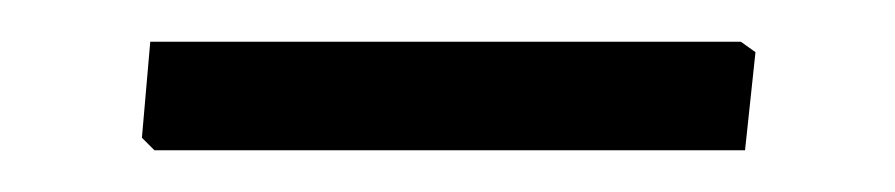

<svg xmlns="http://www.w3.org/2000/svg" viewBox="-20 -654 429 92"><path d="M335 -634 342 -629 337 -582H54L48 -588L52 -634Z"/></svg>

Font: Alegreya Sans SC
Style: Regular
Weight: 400
Designer: Juan Pablo del Peral
Foundry: Huerta Tipografica
Version: Version 2.007